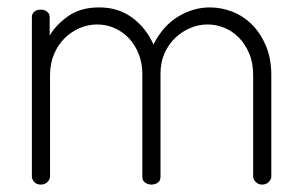

<svg xmlns="http://www.w3.org/2000/svg" viewBox="-20 -498 814 518"><path d="M364 -299Q364 -327 354.5 -351.5Q345 -376 328.5 -394Q312 -412 289.5 -422Q267 -432 242 -432Q218 -432 195.5 -422.5Q173 -413 155 -395.5Q137 -378 126 -352.5Q115 -327 115 -295V-22Q115 -14 108 -7Q101 0 90 0Q79 0 72.5 -7Q66 -14 66 -22V-452Q66 -461 72.5 -466.5Q79 -472 90 -472Q100 -472 107 -466.5Q114 -461 114 -452V-402Q131 -431 164 -454.5Q197 -478 248 -478Q299 -478 336.5 -450.5Q374 -423 394 -378Q420 -429 461 -453.5Q502 -478 546 -478Q578 -478 608 -466Q638 -454 661 -430.5Q684 -407 698 -373Q712 -339 712 -295V-22Q712 -14 705 -7Q698 0 687 0Q677 0 670 -7Q663 -14 663 -22V-295Q663 -329 652 -354.5Q641 -380 623.5 -397.5Q606 -415 584 -423.5Q562 -432 540 -432Q516 -432 493.5 -422.5Q471 -413 453 -396Q435 -379 424 -354.5Q413 -330 413 -300V-21Q413 -10 405.5 -5Q398 0 388 0Q380 0 372 -5Q364 -10 364 -21Z"/></svg>

Font: AkaAcidDosis
Style: Light
Weight: 300
Designer: Edgar Tolentino, Pablo Impallari, Igino Marini, Aka-Acid
Foundry: Edgar Tolentino, Pablo Impallari, Igino Marini, Aka-Acid
Version: Version 1.007